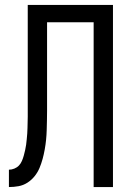

<svg xmlns="http://www.w3.org/2000/svg" viewBox="-20 -755 540 775"><path d="M358 0V-665H170V-307Q170 -288 169.5 -268.5Q169 -249 168.5 -229.5Q168 -210 166 -190.5Q164 -171 160.5 -151.5Q157 -132 152 -113.5Q147 -95 139.5 -77Q132 -59 119.5 -43.5Q107 -28 90.5 -17.5Q74 -7 55 -3.5Q36 0 16 0V-70Q27 -70 38 -74.5Q49 -79 56.5 -87Q64 -95 68.5 -105.5Q73 -116 76 -127Q79 -138 81.5 -149Q84 -160 85.5 -171Q87 -182 88 -193.5Q89 -205 90 -216.5Q91 -228 91 -239Q91 -250 91.5 -261.5Q92 -273 92 -284Q92 -295 92 -307V-735H436V0Z"/></svg>

Font: Iosevka
Style: Regular
Weight: 400
Monospace: yes
Designer: Belleve Invis
Foundry: Belleve Invis
Version: Version 33.2.3; ttfautohint (v1.8.4)